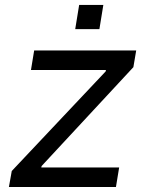

<svg xmlns="http://www.w3.org/2000/svg" viewBox="-20 -747 581 767"><path d="M296.2 -727.3 280.5 -630.7H377.1L392.8 -727.3ZM15.6 0H443.2L456 -78.1H144.9L146.3 -83.8L512.8 -478.7L524.1 -545.5H116.5L103.7 -467.3H403.4L402 -461.6L27 -63.9Z"/></svg>

Font: TID UI
Style: Italic
Weight: 400
Italic angle: -9.39999°
Designer: The TID Project Authors
Foundry: Bakken & Bæck
Version: Version 1.001;hotconv 1.0.109;makeotfexe 2.5.65596